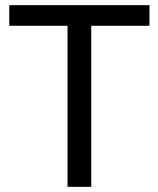

<svg xmlns="http://www.w3.org/2000/svg" viewBox="-20 -725 615 745"><path d="M242 0V-625H16V-705H560V-625H334V0Z"/></svg>

Font: Nunito Sans 10pt SemiCondensed Medium
Style: Regular
Weight: 500
Width: 4
Designer: Vernon Adams
Foundry: Vernon Adams
Version: Version 3.101;gftools[0.9.27]